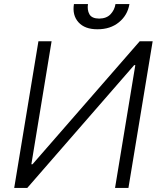

<svg xmlns="http://www.w3.org/2000/svg" viewBox="-20 -932 799 952"><path d="M170.5 -727.3 50.4 0H115.1L645.2 -609H650.9L550.4 0H616.8L736.9 -727.3H672.6L141.2 -117.5H135.5L235.8 -727.3ZM552.6 -911.9H621.8Q612.6 -856.5 569.8 -821.6Q527 -786.6 463.1 -786.9Q400.6 -786.6 369.1 -821.6Q337.7 -856.5 346.6 -911.9H416.2Q411.6 -882.8 423.3 -861.5Q435 -840.2 471.6 -839.8Q508.5 -840.2 528.4 -861.7Q548.3 -883.2 552.6 -911.9Z"/></svg>

Font: Inter UI Light
Style: Italic
Weight: 300
Italic angle: 9.39999°
Designer: Rasmus Andersson
Foundry: rsms
Version: 3.2;8d6f07862